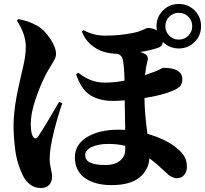

<svg xmlns="http://www.w3.org/2000/svg" viewBox="-20 -882 1040 974"><path d="M395 -722.2 403.8 -729Q454.1 -701.2 513.2 -701.2Q590.8 -701.2 659.2 -715.8Q677.7 -719.7 693.6 -725.8Q709.5 -731.9 717.8 -736.1Q726.1 -740.2 729 -740.2Q753.9 -740.2 775.9 -728Q773.9 -741.7 773.9 -749Q773.9 -796.4 806.9 -829.1Q839.8 -861.8 887.2 -861.8Q934.6 -861.8 967.3 -829.1Q1000 -796.4 1000 -749Q1000 -701.7 967.3 -668.9Q934.6 -636.2 887.2 -636.2Q840.3 -636.2 806.2 -668.9Q803.7 -645.5 780.8 -639.2Q740.7 -626 690.9 -618.2Q699.7 -616.2 711.9 -609.9Q726.1 -603 729 -592.8Q731.9 -582.5 727.1 -568.8Q718.8 -535.6 715.8 -501Q738.3 -508.3 766.1 -519Q775.9 -522.9 785.9 -527.8Q795.9 -532.7 801.5 -535.4Q807.1 -538.1 808.1 -538.1Q904.8 -538.1 904.8 -480Q904.8 -459.5 895.5 -447Q886.2 -434.6 858.9 -422.9Q803.2 -398.4 712.9 -384.8Q713.9 -301.8 728 -203.1Q815.4 -178.2 870.1 -136.2Q901.9 -111.3 915 -88.9Q928.2 -66.4 928.2 -35.2Q928.2 -11.7 914.6 5.1Q900.9 22 877 22Q865.2 22 853 15.9Q840.8 9.8 835.7 5.6Q830.6 1.5 816.9 -11.7Q815.9 -12.2 815.4 -12.7Q814.9 -13.2 814.2 -13.9Q813.5 -14.6 813 -15.1Q776.4 -50.3 737.8 -79.1Q734.4 -19.5 687 18.8Q639.6 57.1 544.9 57.1Q506.8 57.1 474.1 49.1Q441.4 41 415.5 24.4Q389.6 7.8 374.8 -19.5Q359.9 -46.9 359.9 -83Q359.9 -148.9 421.6 -186.5Q483.4 -224.1 583 -224.1Q604 -224.1 615.2 -223.1Q614.7 -246.6 614.3 -279.1Q613.8 -311.5 613.3 -334Q612.8 -356.4 612.8 -373Q581.5 -370.1 553.2 -370.1Q484.4 -370.1 438 -399.2Q391.6 -428.2 366.2 -504.9L377 -513.2Q439.5 -462.9 509.8 -462.9Q563 -462.9 611.8 -473.1Q609.9 -550.8 602.1 -583Q598.1 -600.6 577.1 -608.9Q538.6 -609.4 504.9 -619.6Q471.2 -629.9 440.7 -656Q410.2 -682.1 395 -722.2ZM935.5 -797.1Q916 -816.9 887.2 -816.9Q858.4 -816.9 838.6 -797.1Q818.8 -777.3 818.8 -749Q818.8 -720.7 838.6 -700.9Q858.4 -681.2 887.2 -681.2Q916 -681.2 935.5 -700.9Q955.1 -720.7 955.1 -749Q955.1 -777.3 935.5 -797.1ZM279.8 -365.2 295.9 -358.9Q271.5 -287.6 251.7 -207Q231.9 -126.5 231.9 -74.2Q231.9 -52.2 238 -26.4Q244.1 -0.5 244.1 13.2Q244.1 40 229.7 55.9Q215.3 71.8 187 71.8Q157.2 71.8 133.8 54.7Q110.4 37.6 95.9 8.1Q81.5 -21.5 71.5 -54.2Q61.5 -86.9 56.9 -125.2Q52.2 -163.6 50.5 -191.2Q48.8 -218.8 48.8 -244.1Q48.8 -268.6 51 -295.4Q53.2 -322.3 55.9 -342.3Q58.6 -362.3 64 -391.4Q69.3 -420.4 72.3 -433.3Q75.2 -446.3 81.8 -475.8Q88.4 -505.4 89.8 -511.2Q91.3 -517.6 96.2 -538.1Q101.1 -558.6 102.3 -565.9Q103.5 -573.2 106.2 -588.9Q108.9 -604.5 109.9 -617.7Q110.8 -630.9 110.8 -646Q110.8 -707.5 65.9 -776.9L71.8 -785.2Q124 -777.3 172.9 -749Q205.1 -730 234.6 -686Q264.2 -642.1 264.2 -606.9Q264.2 -594.7 256.3 -579.6Q248.5 -564.5 232.7 -539.1Q216.8 -513.7 206.1 -491.2Q181.2 -440.9 158.7 -373.5Q136.2 -306.2 136.2 -253.9Q136.2 -210.9 145 -193.8Q150.9 -180.2 160.2 -180.2Q167 -180.2 172.9 -189Q207.5 -239.7 279.8 -365.2ZM615.2 -123V-142.1Q576.7 -151.9 528.8 -151.9Q478.5 -151.9 445.3 -136.2Q412.1 -120.6 412.1 -95.2Q412.1 -68.8 438 -56.9Q463.9 -44.9 516.1 -44.9Q561 -44.9 588.1 -66.2Q615.2 -87.4 615.2 -123Z"/></svg>

Font: Noto Serif JP Black
Style: Regular
Weight: 900
Designer: Ryoko NISHIZUKA  (kana & ideographs); Frank Grießhammer (Latin, Greek & Cyrillic); Wenlong ZHANG  (bopomofo); Sandoll Co
Foundry: Adobe Systems Incorporated
Version: Version 1.001;PS 1.001;hotconv 16.6.54;makeotf.lib2.5.65590